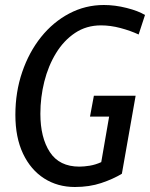

<svg xmlns="http://www.w3.org/2000/svg" viewBox="-20 -734 600 768"><path d="M279.5 14Q210.5 14 156.8 -20.2Q103 -54.5 72.2 -119.2Q41.5 -184 41.5 -274.5Q41.5 -366 68.8 -445.8Q96 -525.5 144.2 -585.8Q192.5 -646 257 -680Q321.5 -714 395.5 -714Q440 -714 486.5 -702.2Q533 -690.5 560 -674L534.5 -596Q502.5 -611 462.2 -621.8Q422 -632.5 384 -632.5Q325.5 -632.5 280.2 -602.2Q235 -572 204 -521.2Q173 -470.5 157.2 -407.5Q141.5 -344.5 141.5 -279Q141.5 -183.5 179.5 -125.5Q217.5 -67.5 297.5 -67.5Q315.5 -67.5 338.8 -71.2Q362 -75 385 -85.5L416.5 -267.5H340L355.5 -351H522.5L467.5 -39Q432 -17.5 384.8 -1.8Q337.5 14 279.5 14Z"/></svg>

Font: Cabin Condensed
Style: Italic
Weight: 400
Width: 3
Italic angle: -10°
Designer: Pablo Impallari
Foundry: Pablo Impallari. http://www.impallari.com Igino Marini. http://www.ikern.com
Version: Version 3.001; ttfautohint (v1.8.3)